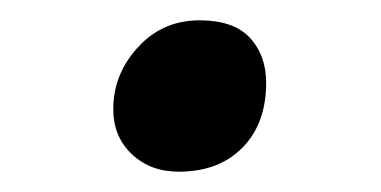

<svg xmlns="http://www.w3.org/2000/svg" viewBox="-20 -472 375 189"><path d="M156 -303Q128 -303 109.8 -320.2Q91.5 -337.5 91.5 -364.5Q91.5 -399 115.8 -425.5Q140 -452 176.5 -452Q210 -452 226 -434.8Q242 -417.5 242 -390.5Q242 -350.5 218.8 -326.8Q195.5 -303 156 -303Z"/></svg>

Font: Merriweather Sans Medium
Style: Italic
Weight: 500
Italic angle: -7.5°
Designer: Eben Sorkin
Foundry: Eben Sorkin
Version: Version 2.001